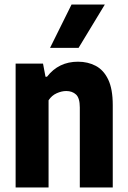

<svg xmlns="http://www.w3.org/2000/svg" viewBox="-20 -828 564 848"><path d="M49 0V-547H170L181 -489H187.5Q239 -555.5 324.5 -555.5Q368 -555.5 402.8 -537.2Q437.5 -519 457.8 -477Q478 -435 478 -364V0H332.5V-353.5Q332.5 -395 315.8 -410.5Q299 -426 272.5 -426Q252.5 -426 230.5 -416.2Q208.5 -406.5 194.5 -385V0ZM201 -616.5 296 -808H443L327 -616.5Z"/></svg>

Font: Encode Sans Cnd
Style: Bold
Weight: 700
Width: 3
Designer: Multiple Designers
Foundry: Impallari Type
Version: Version 3.002; ttfautohint (v1.8.3) -l 8 -r 50 -G 200 -x 14 